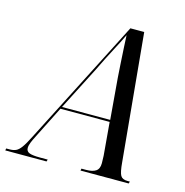

<svg xmlns="http://www.w3.org/2000/svg" viewBox="-164 -813 879 912"><g transform="rotate(15 276.0 -357.0)"><path d="M-58 0 -56 -10H-40Q-22 -10 -9 -15.5Q4 -21 17.5 -39.5Q31 -58 50 -96L366 -714H434L493 -89Q497 -41 506 -25.5Q515 -10 540 -10H552L549 0H312L314 -10H337Q368 -10 384.5 -21Q401 -32 401 -60Q401 -68 400.5 -77Q400 -86 400 -96L386 -259H144L65 -102Q55 -83 48.5 -67Q42 -51 42 -39Q42 -22 58 -16Q74 -10 110 -10H148L145 0ZM257 -480 149 -269H386L369 -472Q367 -501 364.5 -540.5Q362 -580 360 -617Q358 -654 357 -678Q340 -642 314.5 -594Q289 -546 257 -480Z"/></g></svg>

Font: Noto Serif Display Condensed
Style: Italic
Weight: 400
Width: 3
Italic angle: -12°
Designer: Monotype Design Team
Foundry: Monotype Imaging Inc.
Version: Version 2.009